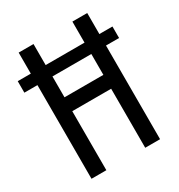

<svg xmlns="http://www.w3.org/2000/svg" viewBox="-172 -827 876 941"><g transform="rotate(-30 266.0 -357.0)"><path d="M72 0H156V-334H376V0H460V-530H534V-595H460V-714H376V-595H156V-714H72V-595H-2V-530H72ZM157 -412V-530H377V-412Z"/></g></svg>

Font: Noto Sans Arabic UI XCn
Style: Regular
Weight: 400
Width: 2
Designer: Monotype Design Team, Nadine Chahine and Nizar Qandah
Foundry: Monotype Imaging Inc.
Version: Version 2.010